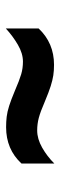

<svg xmlns="http://www.w3.org/2000/svg" viewBox="207 -654 207 661"><g transform="rotate(90 310.5 -323.5)"><path d="M78 -353Q128 -406 203 -406Q223 -406 239.5 -403.5Q256 -401 276.5 -394.5Q297 -388 328 -375Q365 -359 386 -353.5Q407 -348 429 -348Q458 -348 488 -365Q518 -382 543 -407V-294Q494 -241 418 -241Q399 -241 382 -243Q365 -245 344.5 -251.5Q324 -258 293 -271Q256 -287 235.5 -293Q215 -299 192 -299Q164 -299 134 -281.5Q104 -264 78 -240Z"/></g></svg>

Font: Noto Sans Bengali UI
Style: Bold
Weight: 700
Designer: Jelle Bosma - Monotype Design Team
Foundry: Monotype Imaging Inc.
Version: Version 2.003; ttfautohint (v1.8.4.7-5d5b)